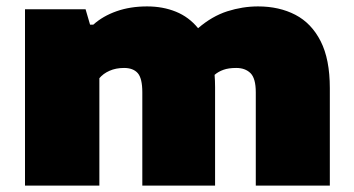

<svg xmlns="http://www.w3.org/2000/svg" viewBox="-20 -579 1103 599"><path d="M58 0V-550H247L261 -502H271Q301 -529 343.8 -544Q386.5 -559 439 -559Q488 -559 528.8 -542.5Q569.5 -526 598 -491Q641.5 -528.5 689.2 -543.8Q737 -559 785 -559Q851 -559 901.5 -532.8Q952 -506.5 980.5 -450.2Q1009 -394 1009 -304V0H778V-291Q778 -334.5 761.5 -350.8Q745 -367 717 -367Q693 -367 677 -361.2Q661 -355.5 649.5 -345.5Q651 -327 651 -307V0H424V-291Q424 -334.5 409.8 -350.8Q395.5 -367 367 -367Q341.5 -367 321.8 -358.2Q302 -349.5 290 -335V0Z"/></svg>

Font: Encode Sans Expanded Expanded Black
Style: Regular
Weight: 900
Width: 7
Designer: Multiple Designers
Foundry: Impallari Type
Version: Version 3.000; ttfautohint (v1.8.3) -l 8 -r 50 -G 200 -x 14 